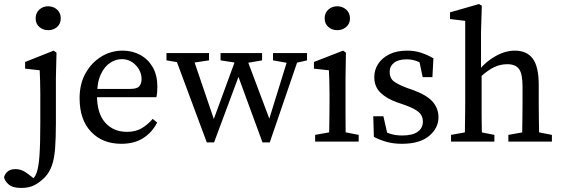

<svg xmlns="http://www.w3.org/2000/svg" viewBox="-98 -699 2773 948"><path d="M6 229Q-36 229 -56 211Q-76 193 -78 175Q-65 136 -22 136Q-4 136 12.5 143Q29 150 47 165L87 196L23 216L22 196Q41 196 56.5 189Q72 182 82 156Q93 127 97 68Q101 9 101 -93V-236Q101 -274 100 -299Q99 -324 98 -352L26 -360V-393L167 -449L181 -439L178 -314V-90Q178 -16 174 34.5Q170 85 158 119Q146 153 121 179Q96 203 70.5 216Q45 229 6 229ZM140 -550Q114 -550 96 -566Q78 -582 78 -608Q78 -635 96 -651.5Q114 -668 140 -668Q166 -668 184 -651.5Q202 -635 202 -608Q202 -582 184 -566Q166 -550 140 -550Z M501 11Q408 11 351.5 -48.5Q295 -108 295 -214Q295 -285 324.5 -337.5Q354 -390 402 -419.5Q450 -449 508 -449Q556 -449 595 -427.5Q634 -406 656.5 -366.5Q679 -327 679 -271Q679 -238 674 -219H332V-260H546Q579 -260 590 -273.5Q601 -287 601 -308Q601 -347 572.5 -377Q544 -407 503 -407Q474 -407 446 -389Q418 -371 399.5 -331.5Q381 -292 381 -226Q381 -139 421.5 -93.5Q462 -48 529 -48Q572 -48 602 -66Q632 -84 656 -112L678 -94Q653 -45 609 -17Q565 11 501 11Z M923 4 759 -437H847L967 -84L948 -85L1077 -437H1110L1242 -86L1223 -85L1332 -437H1385L1234 4H1198L1070 -345H1089L959 4ZM724 -401V-437H934V-401L834 -386H813ZM991 -401V-437H1196V-401L1109 -386H1089ZM1250 -401V-437H1418V-401L1353 -386H1334Z M1458 0V-33L1558 -51H1581L1673 -33V0ZM1526 0Q1527 -21 1527.5 -55.5Q1528 -90 1528.5 -127.5Q1529 -165 1529 -193V-236Q1529 -274 1528 -299Q1527 -324 1526 -352L1452 -360V-393L1596 -449L1610 -439L1608 -314V-193Q1608 -165 1608 -127.5Q1608 -90 1608.5 -55.5Q1609 -21 1610 0ZM1567 -550Q1541 -550 1523 -566Q1505 -582 1505 -608Q1505 -635 1523 -651.5Q1541 -668 1567 -668Q1593 -668 1611.5 -651.5Q1630 -635 1630 -608Q1630 -582 1611.5 -566Q1593 -550 1567 -550Z M1886 11Q1847 11 1814.5 2.5Q1782 -6 1748 -23L1745 -125H1795L1820 -15L1774 -35V-68Q1798 -49 1825.5 -39.5Q1853 -30 1887 -30Q1939 -30 1964.5 -48.5Q1990 -67 1990 -99Q1990 -128 1969.5 -145.5Q1949 -163 1905 -179L1862 -194Q1811 -212 1780.5 -241.5Q1750 -271 1750 -319Q1750 -353 1768.5 -382.5Q1787 -412 1823.5 -430.5Q1860 -449 1912 -449Q1949 -449 1980 -439Q2011 -429 2042 -411L2037 -318H1989L1969 -412L2004 -397V-372Q1961 -406 1910 -406Q1869 -406 1847.5 -389Q1826 -372 1826 -344Q1826 -314 1845 -298.5Q1864 -283 1911 -265L1940 -255Q2009 -230 2038 -197Q2067 -164 2067 -120Q2067 -67 2021 -28Q1975 11 1886 11Z M2129 0V-33L2229 -51H2252L2343 -33V0ZM2196 0Q2197 -21 2197.5 -55.5Q2198 -90 2198.5 -127.5Q2199 -165 2199 -193V-596L2124 -605V-638L2267 -679L2281 -671L2277 -541V-347L2280 -335V-193Q2280 -165 2280 -127.5Q2280 -90 2281 -55.5Q2282 -21 2283 0ZM2412 0V-33L2513 -51H2536L2627 -33V0ZM2479 0Q2480 -21 2480.5 -55Q2481 -89 2481.5 -126.5Q2482 -164 2482 -193V-272Q2482 -335 2464.5 -358.5Q2447 -382 2407 -382Q2373 -382 2342 -367.5Q2311 -353 2273 -318L2257 -353H2267Q2301 -395 2349 -422Q2397 -449 2444 -449Q2503 -449 2532.5 -409.5Q2562 -370 2562 -279V-193Q2562 -164 2562.5 -126.5Q2563 -89 2563.5 -55Q2564 -21 2565 0Z"/></svg>

Font: Lisu Bosa Light
Style: Regular
Weight: 300
Designer: David Morse, Annie Olsen, Victor Gaultney, Frank Grießhammer (Latin)
Foundry: SIL International
Version: Version 2.000